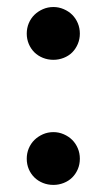

<svg xmlns="http://www.w3.org/2000/svg" viewBox="-20 -520 305 547"><path d="M56.2 -67.9Q56.2 -83.5 62 -97.4Q67.9 -111.3 78.1 -121.3Q88.4 -131.3 102.3 -137.5Q116.2 -143.6 132.3 -143.6Q147.5 -143.6 161.6 -137.5Q175.8 -131.3 185.8 -121.3Q195.8 -111.3 201.7 -97.4Q207.5 -83.5 207.5 -67.9Q207.5 -51.8 201.7 -38.1Q195.8 -24.4 185.8 -14.4Q175.8 -4.4 161.6 1.2Q147.5 6.8 132.3 6.8Q116.2 6.8 102.3 1.2Q88.4 -4.4 78.1 -14.4Q67.9 -24.4 62 -38.1Q56.2 -51.8 56.2 -67.9ZM56.2 -424.3Q56.2 -439.9 62 -453.9Q67.9 -467.8 78.1 -477.8Q88.4 -487.8 102.3 -493.9Q116.2 -500 132.3 -500Q147.5 -500 161.6 -493.9Q175.8 -487.8 185.8 -477.8Q195.8 -467.8 201.7 -453.9Q207.5 -439.9 207.5 -424.3Q207.5 -408.7 201.7 -394.8Q195.8 -380.9 185.8 -370.8Q175.8 -360.8 161.6 -355.2Q147.5 -349.6 132.3 -349.6Q116.2 -349.6 102.3 -355.2Q88.4 -360.8 78.1 -370.8Q67.9 -380.9 62 -394.8Q56.2 -408.7 56.2 -424.3Z"/></svg>

Font: Kdam Thmor
Style: Regular
Weight: 400
Foundry: Sovichet Tep
Version: Version 1.20